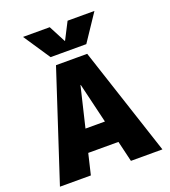

<svg xmlns="http://www.w3.org/2000/svg" viewBox="-169 -1092 1074 1214"><g transform="rotate(-20 367.5 -485.0)"><path d="M23.4 0 262.7 -730.5H472.7L712.9 0H501L467.8 -139.6H264.6L231.4 0ZM127.9 -969.7H307.6L367.2 -855.5H369.1L427.7 -969.7H608.4L488.3 -790H248ZM300.8 -290H431.6L367.2 -559.6H365.2Z"/></g></svg>

Font: GenEi M Gothic v2 Black
Style: Regular
Weight: 900
Version: Version 2.0